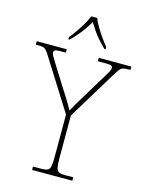

<svg xmlns="http://www.w3.org/2000/svg" viewBox="-146 -1012 828 1092"><g transform="rotate(15 267.5 -465.5)"><path d="M153 0V-20H202Q227 -20 239 -26Q251 -32 254.5 -51Q258 -70 258 -108V-354L71 -651Q59 -671 50.5 -680Q42 -689 31 -691.5Q20 -694 -2 -694H-11V-714H166V-694H133Q108 -694 101.5 -689.5Q95 -685 95 -677Q95 -668 101.5 -656.5Q108 -645 118 -629L197 -503Q217 -472 236 -441.5Q255 -411 271 -382Q279 -397 292.5 -420Q306 -443 325 -474L419 -629Q429 -645 435 -656.5Q441 -668 441 -677Q441 -685 435 -689.5Q429 -694 403 -694H354V-714H546V-694H538Q517 -694 505.5 -691.5Q494 -689 486 -680Q478 -671 466 -652L286 -356V-108Q286 -70 289.5 -51Q293 -32 305 -26Q317 -20 342 -20H390V0ZM160 -784Q176 -803 194 -829Q212 -855 228 -882Q244 -909 252 -931H287Q295 -909 311 -882Q327 -855 345.5 -829Q364 -803 379 -784V-771H372Q347 -796 329.5 -816Q312 -836 298 -856.5Q284 -877 269 -901Q254 -877 240 -856.5Q226 -836 209 -816Q192 -796 167 -771H160Z"/></g></svg>

Font: Noto Serif Armenian Thin
Style: Regular
Weight: 250
Version: Version 2.007